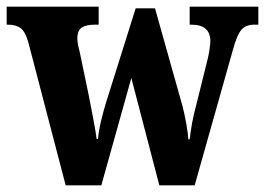

<svg xmlns="http://www.w3.org/2000/svg" viewBox="-24 -556 795 576"><path d="M61 -429Q52 -461 38 -471.5Q24 -482 -1 -482H-4V-536H272V-482H261Q235 -482 221.5 -473.5Q208 -465 208 -440Q208 -432 210.5 -419.5Q213 -407 216 -396L242 -271Q249 -235 256 -198.5Q263 -162 266 -139H270Q272 -163 279 -192.5Q286 -222 294 -248L383 -531H441L524 -236Q530 -212 535 -184Q540 -156 541 -138H545Q548 -162 552 -185.5Q556 -209 564 -238L600 -383Q603 -396 605 -410.5Q607 -425 607 -433Q607 -482 550 -482H545V-536H751V-482H739Q714 -482 700.5 -467Q687 -452 674 -404L560 0H454L370 -322L280 0H173Z"/></svg>

Font: Noto Serif Thai Condensed ExtraBold
Style: Regular
Weight: 800
Width: 3
Designer: Monotype Design Team
Foundry: Monotype Imaging Inc.
Version: Version 2.002; ttfautohint (v1.8.4.7-5d5b)